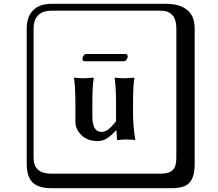

<svg xmlns="http://www.w3.org/2000/svg" viewBox="-20 -774 1140 1006"><path d="M629 -453H424Q412 -453 412 -467Q412 -474 418 -482.5Q424 -491 431 -491H638Q649 -491 649 -478Q649 -470 643 -461.5Q637 -453 629 -453ZM588 -91Q557 -58 536.5 -46.5Q516 -35 492 -35Q439 -35 407 -65.5Q375 -96 375 -137V-230Q375 -315 368 -364L369 -367Q394 -364 419 -364L470 -367L471 -364Q464 -325 464 -230V-162Q464 -83 512 -83Q517 -83 522.5 -84Q528 -85 533 -87.5Q538 -90 542 -92Q546 -94 551 -99Q556 -104 559 -106Q562 -108 567.5 -114.5Q573 -121 574.5 -122.5Q576 -124 581.5 -131Q587 -138 588 -139V-230Q588 -315 581 -364L582 -367Q607 -364 632 -364L683 -367L684 -364Q677 -325 677 -230V-187Q677 -107 689 -43L688 -40Q673 -43 640 -43Q615 -43 600 -40Q593 -40 593 -43L590 -91ZM249 -718Q204 -718 180 -694Q156 -670 156 -625V53Q156 136 249 136H821Q866 136 885 117Q904 98 904 53V-625Q904 -718 821 -718ZM1000 84Q1000 153 973.5 182.5Q947 212 881 212H249Q181 212 150.5 181.5Q120 151 120 84V-625Q120 -687 154 -720.5Q188 -754 249 -754H851Q921 -754 960.5 -722Q1000 -690 1000 -625Z"/></svg>

Font: Libertinus Keyboard
Style: Regular
Weight: 700
Designer: Philipp H. Poll
Foundry: Khaled Hosny
Version: Version 6.7